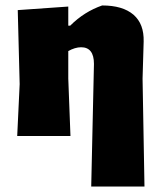

<svg xmlns="http://www.w3.org/2000/svg" viewBox="-20 -498 587 703"><path d="M238 0 230 -210V-311C246 -320 262 -325 277 -325C308 -325 324 -305 324 -264L314 185H509L502 -210L506 -346C507 -389 495 -421 469 -444C442 -467 404 -478 354 -478C311 -463 272 -439 237 -404H230V-474L45 -461L52 -190L43 0Z"/></svg>

Font: Luna Sans Black
Style: Regular
Weight: 900
Designer: Juan Pablo del Peral
Foundry: Huerta Tipografica
Version: Version 2.001; ttfautohint (v1.5)